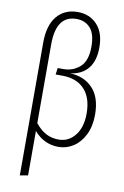

<svg xmlns="http://www.w3.org/2000/svg" viewBox="-101 -799 684 1060"><g transform="rotate(10 240.5 -269.0)"><path d="M439 -199Q439 -134 415.5 -86.5Q392 -39 353.5 -14Q315 11 270 11Q189 11 133 -54V195L88 203V-541Q88 -639 131 -690Q174 -741 247 -741Q314 -741 356 -696Q398 -651 398 -569Q398 -493 363 -450.5Q328 -408 263 -400Q341 -398 390 -347.5Q439 -297 439 -199ZM392 -197Q392 -286 347.5 -333Q303 -380 223 -380H186L191 -417H225Q276 -417 315 -451Q354 -485 354 -566Q354 -636 325 -669Q296 -702 247 -702Q133 -702 133 -540V-98Q162 -62 193.5 -45.5Q225 -29 265 -29Q320 -29 356 -74.5Q392 -120 392 -197Z"/></g></svg>

Font: Fira Sans Extra Condensed ExtraLight
Style: Regular
Weight: 275
Width: 1
Designer: Carrois Corporate & Edenspiekermann AG
Foundry: Carrois Corporate GbR & Edenspiekermann AG
Version: Version 4.203